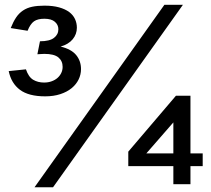

<svg xmlns="http://www.w3.org/2000/svg" viewBox="-20 -748 874 795"><path d="M123 27.3 660.6 -728H737.3L199.7 27.3ZM16.1 -453.6 87.4 -460.9Q98.1 -429.2 117.4 -417.7Q136.7 -406.2 162.6 -406.2Q179.7 -406.2 193.8 -411.4Q208 -416.5 218 -425.3Q228 -434.1 233.6 -445.8Q239.3 -457.5 239.3 -471.2Q239.3 -495.6 221.7 -510.3Q204.1 -524.9 163.1 -524.9Q138.7 -523.4 134.8 -523.4L145.5 -577.1Q185.1 -577.1 203.4 -591.1Q221.7 -605 221.7 -627Q221.7 -645 207.3 -657.7Q192.9 -670.4 163.6 -670.4Q136.2 -670.4 120.8 -659.7Q105.5 -648.9 94.2 -620.6L24.4 -631.8Q34.7 -657.7 46.6 -675.5Q58.6 -693.4 75 -704.3Q91.3 -715.3 113 -720Q134.8 -724.6 164.1 -724.6Q199.2 -724.6 224.6 -717.5Q250 -710.4 266.4 -698.2Q282.7 -686 290.5 -669.2Q298.3 -652.3 298.3 -633.3Q298.3 -606.4 281 -585.4Q263.7 -564.5 231 -555.2Q275.4 -544.4 295.4 -520Q315.4 -495.6 315.4 -461.9Q315.4 -439 305.4 -418.7Q295.4 -398.4 276.4 -382.8Q257.3 -367.2 229.7 -358.2Q202.1 -349.1 167 -349.1Q98.6 -349.1 62.5 -376.2Q26.4 -403.3 16.1 -453.6ZM697.8 14.6V-60.1H511.2V-120.1L708.5 -351.6H768.6V-112.8H819.3V-60.1H768.6V14.6ZM697.8 -112.8V-241.2L585.9 -112.8Z"/></svg>

Font: Saysettha OT
Style: Regular
Weight: 400
Designer: John M. Durdin and Silvain Dupertuis
Foundry: Lao Script for Windows
Version: Version 2.000